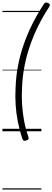

<svg xmlns="http://www.w3.org/2000/svg" viewBox="-20 -1078 430 1577"><path d="M383 -1020Q334 -946 294.5 -866Q255 -786 226 -702Q197 -618 180.5 -531Q164 -444 161 -356Q157 -287 161.5 -218Q166 -149 178.5 -82.5Q191 -16 213 45Q217 60 213 66Q209 72 195 76Q182 80 175.5 77.5Q169 75 165 65Q141 -5 127 -75.5Q113 -146 108.5 -217Q104 -288 108 -357Q111 -448 127.5 -535.5Q144 -623 173.5 -709Q203 -795 244.5 -878.5Q286 -962 340 -1044Q347 -1056 354.5 -1057.5Q362 -1059 375 -1053Q387 -1047 389.5 -1040.5Q392 -1034 383 -1020ZM0 469H320V479H0ZM0 -20H320V0H0ZM0 -505H320V-500H0ZM0 -989H320V-979H0Z"/></svg>

Font: Playwrite DE VA Guides
Style: Regular
Weight: 400
Designer: Veronika Burian, José Scaglione
Foundry: TypeTogether
Version: Version 1.003